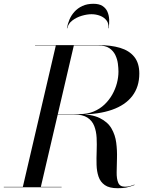

<svg xmlns="http://www.w3.org/2000/svg" viewBox="-60 -988 794 1013"><path d="M60 0 235 -750H330L155 0ZM-40 0V-2H265V0ZM560 5Q516.5 5 493 -11.5Q469.5 -28 460 -55.8Q450.5 -83.5 449.5 -118Q448.5 -152.5 450 -189.5Q451.5 -226.5 449.8 -261Q448 -295.5 437.2 -323.2Q426.5 -351 401.2 -367.5Q376 -384 330 -384H215V-386H350Q423.5 -386 466 -365.2Q508.5 -344.5 528.2 -310.2Q548 -276 553.2 -235.2Q558.5 -194.5 557.2 -153.8Q556 -113 555.5 -78.8Q555 -44.5 563.8 -23.8Q572.5 -3 599 -3Q615 -3 626.5 -6.2Q638 -9.5 649 -14L650 -12Q623 -1.5 605 1.8Q587 5 560 5ZM215 -384V-386H360Q401 -386 433.8 -399.5Q466.5 -413 491 -436.2Q515.5 -459.5 532 -488.5Q548.5 -517.5 556.8 -549Q565 -580.5 565 -610Q565 -628.5 562 -652Q559 -675.5 548.5 -697.5Q538 -719.5 517 -733.8Q496 -748 460 -748H125V-750H460Q525.5 -750 573.8 -735.5Q622 -721 648.5 -688Q675 -655 675 -600Q675 -530 638.2 -481.8Q601.5 -433.5 531 -408.8Q460.5 -384 360 -384ZM293 -839Q297 -862 306.5 -884.8Q316 -907.5 333 -926.2Q350 -945 374.8 -956.5Q399.5 -968 433 -968Q463 -968 480.8 -956.5Q498.5 -945 506.8 -926.2Q515 -907.5 516 -884.8Q517 -862 513 -839H511Q515 -863.5 502.2 -880Q489.5 -896.5 468 -904.8Q446.5 -913 423 -913Q399.5 -913 371.5 -904.8Q343.5 -896.5 321.8 -880Q300 -863.5 295 -839Z"/></svg>

Font: Bodoni Moda 96pt
Style: Italic
Weight: 400
Italic angle: -13°
Version: Version 2.004